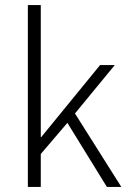

<svg xmlns="http://www.w3.org/2000/svg" viewBox="-20 -738 509 758"><path d="M90 0V-718H141V-197H143L375 -481H433L276 -290L459 0H402L246 -253L141 -130V0Z"/></svg>

Font: Assistant Light
Style: Regular
Weight: 300
Designer: Hebrew By Ben Nathan, Latin by Paul Hunt
Version: Version 3.000